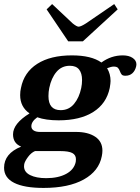

<svg xmlns="http://www.w3.org/2000/svg" viewBox="-49 -752 690 943"><path d="M286 -549 180 -706 207 -732 308 -637Q328 -621 337 -621Q348 -621 373 -637L512 -732L529 -706L358 -549ZM621 -436Q621 -430 620 -427Q615 -405 601.5 -392.5Q588 -380 567 -380Q554 -380 549 -385.5Q544 -391 540 -402Q536 -413 530 -419Q524 -425 509 -425Q498 -425 477 -417Q494 -389 494 -354Q494 -344 490 -320Q474 -243 409 -202Q344 -161 239 -161Q176 -161 134 -176Q105 -155 105 -132Q105 -119 116 -111.5Q127 -104 148 -104H325Q383 -104 418.5 -80.5Q454 -57 454 -12Q454 0 451 15Q437 88 362.5 129.5Q288 171 165 171Q70 171 20.5 146Q-29 121 -29 72Q-29 2 55 -32Q15 -48 15 -92Q15 -145 96 -195Q50 -227 50 -285Q50 -304 54 -320Q69 -397 134 -438.5Q199 -480 304 -480Q400 -480 449 -445Q497 -480 554 -480Q584 -480 602.5 -467.5Q621 -455 621 -436ZM354 -359Q354 -392 339.5 -410.5Q325 -429 294 -429Q254 -429 228.5 -399Q203 -369 193 -320Q189 -301 189 -280Q189 -211 249 -211Q289 -211 314.5 -241.5Q340 -272 350 -320Q354 -339 354 -359ZM70 54Q69 58 69 65Q69 93 99 108Q129 123 178 123Q237 123 276 102Q315 81 323 43Q324 38 324 30Q324 9 306 -0.5Q288 -10 246 -10H123Q104 -2 88.5 19Q73 40 70 54Z"/></svg>

Font: Taviraj SemiBold
Style: Italic
Weight: 600
Italic angle: -12°
Designer: Katatrad Team
Foundry: CadsonDemak
Version: Version 1.001